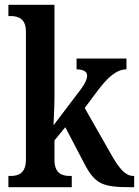

<svg xmlns="http://www.w3.org/2000/svg" viewBox="-20 -780 579 800"><path d="M15 0H279V-47H270C242 -47 207 -55 207 -113V-195L252 -250L330 -101C376 -12 407 0 526 0H539V-47H535C504 -47 478 -76 447 -130L333 -330L386 -401C430 -460 467 -491 507 -491V-536H299V-491C327 -491 343 -482 343 -465C343 -452 337 -434 310 -399L203 -258C203 -263 207 -340 207 -376V-760H15V-713H25C52 -713 88 -705 88 -649V-115C88 -55 53 -47 25 -47H15Z"/></svg>

Font: Noto Serif Condensed Semi
Style: Regular
Weight: 600
Width: 3
Designer: Monotype Design Team
Foundry: Monotype Imaging Inc.
Version: Version 1.002